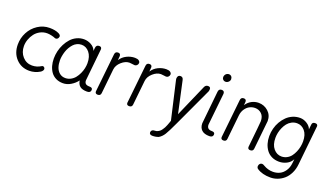

<svg xmlns="http://www.w3.org/2000/svg" viewBox="-83 -1426 4005 2318"><g transform="rotate(20 1919.0 -267.5)"><path d="M315.9 -488.8Q268.6 -488.8 227.5 -467.3Q186.5 -445.8 159.9 -411.1Q133.3 -376.5 118.2 -334Q103 -291.5 103 -249Q103 -168.9 151.6 -114.5Q200.2 -60.1 273.9 -60.1Q335.4 -60.1 389.2 -94.2Q395.5 -98.1 402.8 -98.1Q413.1 -98.1 421.1 -89.4Q429.2 -80.6 429.2 -68.8Q428.2 -48.3 401.9 -28.8Q335.9 11.2 264.2 11.2Q160.2 11.2 93.5 -60.1Q26.9 -131.3 26.9 -241.2Q26.9 -324.2 64.9 -397.2Q103 -470.2 171.6 -515.1Q240.2 -560.1 321.8 -560.1Q394 -560.1 439 -538.1Q452.6 -532.2 460.9 -523.2Q469.2 -514.2 469.2 -504.9Q467.8 -486.3 457.5 -475.1Q447.3 -463.9 432.1 -463.9Q427.7 -463.9 421.9 -465.8Q401.9 -475.1 371.1 -481.9Q340.3 -488.8 315.9 -488.8Z M912.1 -480 916 -521Q920.4 -560.1 958 -560.1Q990.2 -560.1 990.2 -528.8Q948.2 -124 948.2 -115.2Q948.2 -86.4 963.9 -72.8Q979.5 -59.1 1013.2 -59.1Q1053.2 -59.1 1053.2 -32.2V-25.9Q1050.3 8.8 1005.9 8.8Q944.8 8.8 914.8 -15.4Q884.8 -39.6 877.9 -87.9Q845.2 -44.4 797.1 -15.6Q749 13.2 697.3 13.2Q646 13.2 606.2 -6.6Q566.4 -26.4 542 -60.5Q517.6 -94.7 505.4 -137.9Q493.2 -181.2 493.2 -231Q493.2 -278.3 504.4 -326.4Q515.6 -374.5 538.3 -418.7Q561 -462.9 592.3 -497.6Q623.5 -532.2 667 -552.7Q710.4 -573.2 759.3 -573.2Q807.6 -573.2 851.8 -548.6Q896 -523.9 912.1 -480ZM703.1 -55.2Q739.7 -55.2 772 -72.5Q804.2 -89.8 826.2 -117.4Q848.1 -145 864 -179.4Q879.9 -213.9 887.5 -248.8Q895 -283.7 895 -314.9Q895 -400.9 854 -450.9Q813 -501 753.9 -501Q723.1 -501 696.3 -488.3Q669.4 -475.6 649.9 -454.1Q630.4 -432.6 614.7 -405.8Q599.1 -378.9 589.6 -348.9Q580.1 -318.8 575.2 -290.5Q570.3 -262.2 570.3 -236.8Q570.3 -186.5 584 -146.5Q597.7 -106.4 628.4 -80.8Q659.2 -55.2 703.1 -55.2Z M1106.9 -30.8 1159.2 -523.9Q1162.1 -563 1199.2 -563Q1231.9 -563 1231.9 -529.8L1227.1 -476.1Q1257.8 -523.4 1308.1 -548.3Q1358.4 -573.2 1412.1 -573.2Q1446.8 -573.2 1463.4 -560.5Q1480 -547.9 1480 -529.8Q1478.5 -512.2 1466.3 -500Q1454.1 -487.8 1437 -487.8Q1424.3 -487.8 1406.2 -491.5Q1388.2 -495.1 1370.1 -495.1Q1319.3 -495.1 1269 -450.7Q1218.8 -406.2 1212.9 -350.1L1180.2 -36.1Q1177.2 0 1140.1 0Q1106.9 0 1106.9 -30.8Z M1510.7 -30.8 1563 -523.9Q1565.9 -563 1603 -563Q1635.7 -563 1635.7 -529.8L1630.9 -476.1Q1661.6 -523.4 1711.9 -548.3Q1762.2 -573.2 1815.9 -573.2Q1850.6 -573.2 1867.2 -560.5Q1883.8 -547.9 1883.8 -529.8Q1882.3 -512.2 1870.1 -500Q1857.9 -487.8 1840.8 -487.8Q1828.1 -487.8 1810.1 -491.5Q1792 -495.1 1773.9 -495.1Q1723.1 -495.1 1672.9 -450.7Q1622.6 -406.2 1616.7 -350.1L1584 -36.1Q1581.1 0 1543.9 0Q1510.7 0 1510.7 -30.8Z M2079.6 -6.8 1967.8 -493.2Q1965.8 -506.8 1965.8 -511.2Q1968.8 -554.2 2004.4 -554.2Q2036.1 -554.2 2043.5 -519L2132.8 -110.8L2313.5 -523.9Q2326.7 -555.2 2358.4 -555.2Q2390.6 -555.2 2390.6 -525.9Q2389.2 -504.4 2385.7 -496.1L2155.8 -1Q2102.1 115.7 2074.5 159.9Q2046.9 204.1 2008.8 226.1Q1973.6 240.2 1930.7 240.2Q1890.6 240.2 1890.6 209Q1893.6 171.9 1937.5 171.9Q1955.1 171.9 1970.9 164.8Q1986.8 157.7 1998.5 148.4Q2010.3 139.2 2022 121.6Q2033.7 104 2040.8 91.8Q2047.9 79.6 2056.6 56.9Q2065.4 34.2 2068.8 24.4Q2072.3 14.6 2079.6 -6.8Z M2488.3 -530.8Q2492.7 -567.9 2529.3 -567.9Q2564.5 -567.9 2564.5 -530.8Q2521.5 -128.9 2521.5 -119.1Q2521.5 -59.1 2584.5 -59.1Q2624.5 -59.1 2624.5 -32.2V-25.9Q2621.6 8.8 2577.6 8.8Q2511.2 8.8 2478.3 -22.2Q2445.3 -53.2 2445.3 -108.9Q2445.3 -122.6 2488.3 -530.8ZM2491.7 -719.2Q2493.2 -744.1 2509 -759.5Q2524.9 -774.9 2546.4 -774.9Q2566.4 -774.9 2578.9 -761.2Q2591.3 -747.6 2591.3 -725.1Q2589.4 -704.1 2573 -689.5Q2556.6 -674.8 2535.6 -674.8Q2516.6 -674.8 2504.2 -687.5Q2491.7 -700.2 2491.7 -719.2Z M2722.2 -30.8 2774.4 -523.9Q2777.3 -563 2814.5 -563Q2847.2 -563 2847.2 -529.8L2843.3 -485.8Q2871.6 -529.3 2913.8 -551.3Q2956.1 -573.2 3002.4 -573.2Q3073.2 -573.2 3125.7 -526.1Q3178.2 -479 3178.2 -402.8Q3178.2 -389.2 3140.1 -36.1Q3137.2 0 3100.1 0Q3067.4 0 3067.4 -30.8Q3101.1 -353 3101.1 -373Q3101.1 -434.1 3066.7 -467Q3032.2 -500 2982.4 -500Q2946.8 -500 2914.3 -483.6Q2881.8 -467.3 2857.7 -432.4Q2833.5 -397.5 2828.1 -350.1L2795.4 -36.1Q2792.5 0 2755.4 0Q2722.2 0 2722.2 -30.8Z M3335 -246.1Q3335 -157.2 3377.2 -107.7Q3419.4 -58.1 3479 -58.1Q3516.6 -58.1 3548.3 -75.2Q3580.1 -92.3 3600.8 -119.6Q3621.6 -147 3636.2 -181.6Q3650.9 -216.3 3657.5 -250.7Q3664.1 -285.2 3664.1 -316.9Q3664.1 -403.8 3623 -451.9Q3582 -500 3522 -500Q3485.4 -500 3453.6 -483.2Q3421.9 -466.3 3400.6 -439.7Q3379.4 -413.1 3364.3 -379.2Q3349.1 -345.2 3342 -311.3Q3335 -277.3 3335 -246.1ZM3680.2 -479 3687 -543Q3689.9 -576.2 3726.1 -576.2Q3759.8 -576.2 3759.8 -547.9L3707 -38.1Q3700.7 25.4 3675 76.9Q3649.4 128.4 3612.3 160.4Q3575.2 192.4 3531 209.2Q3486.8 226.1 3439.9 226.1Q3335 226.1 3268.1 181.2Q3252 170.9 3252 147.9Q3253.4 129.4 3264.4 117.2Q3275.4 105 3292 105Q3306.2 105 3322.8 116.2Q3381.3 150.9 3444.8 150.9Q3491.7 150.9 3530.8 132.3Q3569.8 113.8 3598.1 72.3Q3626.5 30.8 3632.8 -28.8L3638.2 -80.1Q3614.7 -34.7 3568.8 -11.7Q3522.9 11.2 3473.1 11.2Q3420.4 11.2 3378.7 -9Q3336.9 -29.3 3310.8 -64.5Q3284.7 -99.6 3271.2 -144.3Q3257.8 -189 3257.8 -240.2Q3257.8 -290 3270.5 -338.6Q3283.2 -387.2 3307.6 -429.2Q3332 -471.2 3365.2 -503.7Q3398.4 -536.1 3442.4 -554.7Q3486.3 -573.2 3535.2 -573.2Q3581.5 -573.2 3624.8 -545.4Q3668 -517.6 3680.2 -479Z"/></g></svg>

Font: BPreplay
Style: Italic
Weight: 400
Italic angle: -6°
Designer: Magenta/George Triantafyllakos
Foundry: Magenta/George Triantafyllakos
Version: Version 1.00